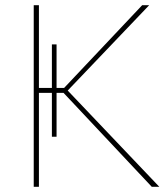

<svg xmlns="http://www.w3.org/2000/svg" viewBox="-20 -720 649 740"><path d="M198 -193V-362H225L565 0H594L241 -371L555 -700H528L227 -381H198V-549H180V-381H130V-700H110V0H130V-362H180V-193Z"/></svg>

Font: Fixel Text Thin
Style: Regular
Weight: 100
Width: 4
Designer: AlfaBravo + MacPaw
Foundry: Kyrylo Tkachov, Marchela Mozhyna, Serhii Makarenko, Maria Weinstein, Zakhar Kryvoshyya
Version: Version 1.211